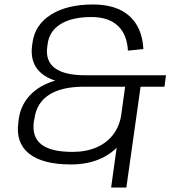

<svg xmlns="http://www.w3.org/2000/svg" viewBox="-20 -727 761 857"><path d="M297 7Q170 7 109.5 -41.5Q49 -90 62 -181L64 -198Q74 -265 123 -311Q172 -357 254 -374L253 -360Q181 -376 148 -417Q115 -458 123 -522L125 -536Q136 -617 208 -662Q280 -707 395 -707Q500 -707 557.5 -655.5Q615 -604 620 -508L551 -501Q547 -574 505.5 -612.5Q464 -651 388 -651Q302 -651 251.5 -620Q201 -589 193 -533L191 -519Q182 -455 225 -423Q268 -391 362 -391H721L714 -340H355Q256 -340 200 -304.5Q144 -269 134 -199L131 -183Q122 -116 164.5 -82.5Q207 -49 304 -49Q364 -49 410.5 -69Q457 -89 486 -127.5Q515 -166 522 -220H575Q565 -150 527.5 -98.5Q490 -47 431.5 -20Q373 7 297 7ZM611 -365 544 110H476L542 -365Z"/></svg>

Font: Pathway Extreme 28pt Light
Style: Italic
Weight: 300
Italic angle: -8°
Designer: Eduardo Rodriguez Tunni
Foundry: Eduardo Rodriguez Tunni
Version: Version 1.001;gftools[0.9.26]